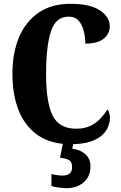

<svg xmlns="http://www.w3.org/2000/svg" viewBox="-20 -744 631 1004"><path d="M349 10Q247 10 179.5 -36Q112 -82 78.5 -164.5Q45 -247 45 -358Q45 -467 79.5 -549Q114 -631 181.5 -677.5Q249 -724 348 -724Q452 -724 503 -689.5Q554 -655 554 -606Q554 -568 522.5 -542Q491 -516 426 -516Q426 -550 418 -582Q410 -614 391.5 -635.5Q373 -657 339 -657Q271 -657 246 -579Q221 -501 221 -358Q221 -207 255.5 -139Q290 -71 378 -71Q423 -71 454 -86.5Q485 -102 506.5 -125.5Q528 -149 542 -172Q548 -165 551.5 -152Q555 -139 555 -128Q555 -107 546 -83Q537 -59 515 -38Q493 -17 452.5 -3.5Q412 10 349 10ZM329 240Q316 240 290 237Q264 234 249 229V166Q281 174 306 174Q329 174 343 164.5Q357 155 357 130Q357 101 339 92Q321 83 294 81L312 -9H366L358 34Q399 38 426 62Q453 86 453 126Q453 179 417.5 209.5Q382 240 329 240Z"/></svg>

Font: Noto Serif ExtraCondensed Black
Style: Regular
Weight: 900
Width: 2
Designer: Monotype Design Team
Foundry: Monotype Imaging Inc.
Version: Version 2.015; ttfautohint (v1.8.4.7-5d5b)